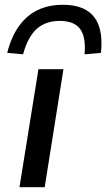

<svg xmlns="http://www.w3.org/2000/svg" viewBox="-20 -779 442 799"><path d="M61 0 140 -491H244L166 0ZM76 -553 10 -559Q27 -626 59 -670.5Q91 -715 136.5 -737Q182 -759 242 -759Q302 -759 339.5 -736.5Q377 -714 392 -669.5Q407 -625 400 -559L332 -553Q338 -626 313 -659Q288 -692 229 -692Q170 -692 133 -659Q96 -626 76 -553Z"/></svg>

Font: Nunito Sans 10pt Expanded Medium
Style: Italic
Weight: 500
Width: 7
Italic angle: -9°
Designer: Vernon Adams
Foundry: Vernon Adams
Version: Version 3.101;gftools[0.9.27]